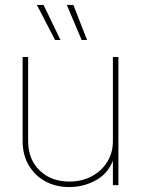

<svg xmlns="http://www.w3.org/2000/svg" viewBox="-20 -755 575 783"><path d="M262.7 7.8Q207 7.8 164.1 -15.9Q121.1 -39.6 96.7 -81.8Q72.3 -124 72.3 -179.7V-522.5H94.7V-179.7Q94.7 -105.5 141.6 -60.1Q188.5 -14.6 262.7 -14.6Q313.5 -14.6 353.8 -35.9Q394 -57.1 417.2 -94.5Q440.4 -131.8 440.4 -179.7V-522.5H462.9V0H440.4V-117.2H446.3Q428.7 -54.7 377 -23.4Q325.2 7.8 262.7 7.8ZM313 -591.8 252.4 -734.9H279.3L335 -591.8ZM204.6 -591.8 130.4 -734.9H157.7L226.6 -591.8Z"/></svg>

Font: Inter 28pt Thin
Style: Regular
Weight: 250
Designer: Rasmus Andersson
Foundry: rsms
Version: Version 4.001;git-66647c0bb